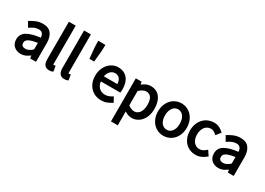

<svg xmlns="http://www.w3.org/2000/svg" viewBox="-8 -1654 3846 2791"><g transform="rotate(30 1915.0 -258.5)"><path d="M41.5 -130.9Q41.5 -219.7 118.4 -265.6Q195.3 -311.5 340.3 -327.6Q340.3 -334.5 336.4 -354Q332.5 -373.5 323 -387.7Q313.5 -401.9 297.9 -410.4Q282.2 -418.9 256.8 -418.9Q216.8 -418.9 182.6 -403.8Q148.4 -388.7 106.4 -359.4L56.6 -445.3Q105.5 -476.6 156.5 -497.8Q207.5 -519 269.5 -519Q366.7 -519 410.6 -459.2Q454.6 -399.4 454.6 -302.7V11.2H356L346.7 -68.4H393.6Q335.4 -20.5 292.5 1.5Q249.5 23.4 200.7 23.4Q132.8 23.4 87.2 -17.1Q41.5 -57.6 41.5 -130.9ZM154.8 -136.7Q154.8 -103 173.8 -89.1Q192.9 -75.2 223.6 -75.2Q254.9 -75.2 283.7 -90.1Q312.5 -105 340.3 -131.3V-240.7Q298.3 -234.9 258.1 -224.4Q217.8 -213.9 195.1 -200.4Q172.4 -187 163.6 -171.1Q154.8 -155.3 154.8 -136.7Z M577.1 -732.9H691.4V-96.7Q691.4 -83 694.1 -80.1Q696.8 -77.1 698.2 -77.1Q702.1 -77.1 704.6 -77.1Q707 -77.1 729.5 -83.5L744.6 7.8Q724.6 18.1 711.7 20.8Q698.7 23.4 680.2 23.4Q625 23.4 601.1 -10Q577.1 -43.5 577.1 -103Z M832 -732.9H946.3V-96.7Q946.3 -83 949 -80.1Q951.7 -77.1 953.1 -77.1Q957 -77.1 959.5 -77.1Q961.9 -77.1 984.4 -83.5L999.5 7.8Q979.5 18.1 966.6 20.8Q953.6 23.4 935.1 23.4Q879.9 23.4 856 -10Q832 -43.5 832 -103Z M1087.9 -597.2 1084.5 -706.1H1205.6L1202.1 -597.2L1184.6 -415H1105.5Z M1299.8 -247.1Q1299.8 -309.6 1319.6 -360.1Q1339.4 -410.6 1371.8 -445.8Q1404.3 -481 1446.3 -500Q1488.3 -519 1533.7 -519Q1583.5 -519 1623.3 -501.5Q1663.1 -483.9 1689.9 -451.2Q1716.8 -418.5 1730.5 -373.8Q1744.1 -329.1 1744.1 -274.9Q1744.1 -246.6 1738.8 -213.9H1414.1Q1417.5 -157.7 1456.5 -116.5Q1495.6 -75.2 1559.1 -75.2Q1590.8 -75.2 1618.2 -85Q1645.5 -94.7 1685.5 -119.1L1730.5 -37.1Q1684.1 -8.3 1643.1 7.6Q1602.1 23.4 1548.8 23.4Q1497.1 23.4 1451.4 4.6Q1405.8 -14.2 1372.1 -49.1Q1338.4 -84 1319.1 -134Q1299.8 -184.1 1299.8 -247.1ZM1639.6 -299.8Q1639.6 -353 1612.3 -387.5Q1585 -421.9 1536.1 -421.9Q1513.2 -421.9 1492.7 -412.8Q1472.2 -403.8 1455.3 -386.5Q1438.5 -369.1 1427 -342.8Q1415.5 -316.4 1414.1 -299.8Z M1945.3 36.1V216.3H1831.1V-506.8H1929.2L1939.5 -429.7H1894Q1949.2 -476.1 1991.2 -497.6Q2033.2 -519 2080.1 -519Q2130.9 -519 2170.2 -499.8Q2209.5 -480.5 2235.6 -445.3Q2261.7 -410.2 2274.9 -362.1Q2288.1 -314 2288.1 -254.9Q2288.1 -189.9 2270.3 -138.7Q2252.4 -87.4 2221.4 -51Q2190.4 -14.6 2148.9 4.4Q2107.4 23.4 2062 23.4Q2024.9 23.4 1988.8 7.3Q1952.6 -8.8 1944.3 -15.1ZM1945.3 -120.1Q1970.7 -99.1 1998.8 -88.6Q2026.9 -78.1 2048.3 -78.1Q2074.2 -78.1 2096.4 -89.8Q2118.7 -101.6 2135 -123.3Q2151.4 -145 2161.1 -178.7Q2170.9 -212.4 2170.9 -254.9Q2170.9 -293.5 2164.6 -324Q2158.2 -354.5 2144.5 -375Q2130.9 -395.5 2109.9 -406.7Q2088.9 -418 2059.1 -418Q2032.7 -418 2003.7 -402.3Q1974.6 -386.7 1945.3 -360.4Z M2350.1 -252.9Q2350.1 -316.9 2369.9 -367.2Q2389.6 -417.5 2422.9 -452.6Q2456.1 -487.8 2499.8 -506.3Q2543.5 -524.9 2591.3 -524.9Q2639.2 -524.9 2682.9 -506.3Q2726.6 -487.8 2759.8 -452.6Q2793 -417.5 2812.7 -367.2Q2832.5 -316.9 2832.5 -252.9Q2832.5 -189.9 2812.7 -139.4Q2793 -88.9 2759.8 -54.2Q2726.6 -19.5 2682.9 -1Q2639.2 17.6 2591.3 17.6Q2543.5 17.6 2499.8 -1Q2456.1 -19.5 2422.9 -54.2Q2389.6 -88.9 2369.9 -139.4Q2350.1 -189.9 2350.1 -252.9ZM2467.3 -252.9Q2467.3 -213.4 2476.6 -181.6Q2485.8 -149.9 2502.4 -128.2Q2519 -106.4 2541.5 -94.7Q2564 -83 2591.3 -83Q2618.2 -83 2641.1 -94.7Q2664.1 -106.4 2680.4 -128.2Q2696.8 -149.9 2706.1 -181.6Q2715.3 -213.4 2715.3 -252.9Q2715.3 -292.5 2706.1 -324.5Q2696.8 -356.4 2680.2 -378.7Q2663.6 -400.9 2640.9 -412.8Q2618.2 -424.8 2591.3 -424.8Q2564 -424.8 2541.5 -412.8Q2519 -400.9 2502.4 -378.7Q2485.8 -356.4 2476.6 -324.5Q2467.3 -292.5 2467.3 -252.9Z M2892.1 -247.1Q2892.1 -311 2912.4 -361.3Q2932.6 -411.6 2966.8 -447Q3001 -482.4 3046.6 -500.7Q3092.3 -519 3142.1 -519Q3194.3 -519 3231.4 -500Q3268.6 -481 3306.2 -446.8L3245.6 -368.7Q3212.4 -397.5 3191.4 -408.2Q3170.4 -418.9 3145 -418.9Q3116.2 -418.9 3091.3 -406.7Q3066.4 -394.5 3048.6 -372.3Q3030.8 -350.1 3020 -318.1Q3009.3 -286.1 3009.3 -247.1Q3009.3 -207.5 3019.5 -176Q3029.8 -144.5 3047.1 -122.8Q3064.5 -101.1 3089.1 -89.1Q3113.8 -77.1 3143.1 -77.1Q3174.3 -77.1 3200.2 -90.1Q3226.1 -103 3260.3 -134.3L3315.9 -52.7Q3270 -13.2 3226.6 5.1Q3183.1 23.4 3136.2 23.4Q3085.4 23.4 3040.3 5.1Q2995.1 -13.2 2962.2 -48.1Q2929.2 -83 2910.6 -133.5Q2892.1 -184.1 2892.1 -247.1Z M3359.4 -130.9Q3359.4 -219.7 3436.3 -265.6Q3513.2 -311.5 3658.2 -327.6Q3658.2 -334.5 3654.3 -354Q3650.4 -373.5 3640.9 -387.7Q3631.3 -401.9 3615.7 -410.4Q3600.1 -418.9 3574.7 -418.9Q3534.7 -418.9 3500.5 -403.8Q3466.3 -388.7 3424.3 -359.4L3374.5 -445.3Q3423.3 -476.6 3474.4 -497.8Q3525.4 -519 3587.4 -519Q3684.6 -519 3728.5 -459.2Q3772.5 -399.4 3772.5 -302.7V11.2H3673.8L3664.6 -68.4H3711.4Q3653.3 -20.5 3610.4 1.5Q3567.4 23.4 3518.6 23.4Q3450.7 23.4 3405 -17.1Q3359.4 -57.6 3359.4 -130.9ZM3472.7 -136.7Q3472.7 -103 3491.7 -89.1Q3510.7 -75.2 3541.5 -75.2Q3572.8 -75.2 3601.6 -90.1Q3630.4 -105 3658.2 -131.3V-240.7Q3616.2 -234.9 3575.9 -224.4Q3535.6 -213.9 3512.9 -200.4Q3490.2 -187 3481.4 -171.1Q3472.7 -155.3 3472.7 -136.7Z"/></g></svg>

Font: Pyidaungsu Book
Style: Bold
Weight: 700
Designer: Sun Tun
Foundry: MCF
Version: Version 1.008;February 27, 2020;FontCreator 11.0.0.2408 32-b